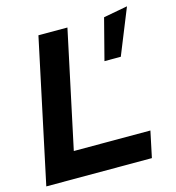

<svg xmlns="http://www.w3.org/2000/svg" viewBox="-108 -816 831 908"><g transform="rotate(-15 308.0 -362.0)"><path d="M7 0 156 -700H298L176 -128H551L524 0ZM426 -501 478 -702 596 -724 506 -501Z"/></g></svg>

Font: Red Hat Display ExtraBold
Style: Italic
Weight: 800
Italic angle: -12°
Designer: Pentagram, MCKL
Foundry: Pentagram, MCKL
Version: Version 1.023